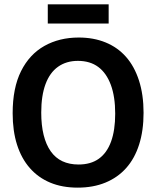

<svg xmlns="http://www.w3.org/2000/svg" viewBox="-20 -846 716 880"><path d="M336 14Q265 14 210 -9Q155 -32 116.5 -76Q78 -120 58 -183Q38 -246 38 -327Q38 -443 76.5 -520Q115 -597 183.5 -635.5Q252 -674 341 -674Q409 -674 464 -651.5Q519 -629 557.5 -585.5Q596 -542 617 -477Q638 -412 638 -329Q638 -247 617.5 -183Q597 -119 558 -75.5Q519 -32 463 -9Q407 14 336 14ZM340 -92Q396 -92 433 -118.5Q470 -145 489 -197Q508 -249 508 -325Q508 -403 488 -457Q468 -511 430.5 -539Q393 -567 337 -567Q284 -567 246 -540Q208 -513 188.5 -460Q169 -407 169 -330Q169 -272 180 -227.5Q191 -183 212.5 -152.5Q234 -122 266 -107Q298 -92 340 -92ZM199 -738V-826H478V-738Z"/></svg>

Font: Bricolage Grotesque 72pt SemiBold
Style: Regular
Weight: 600
Version: Version 1.001;gftools[0.9.33.dev8+g029e19f]